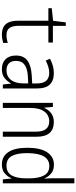

<svg xmlns="http://www.w3.org/2000/svg" viewBox="595 -1395 810 2040"><g transform="rotate(90 1000.0 -375.0)"><path d="M347 10Q273 10 236.5 -32Q200 -74 200 -162V-484H67V-520L201 -534L218 -669H255V-532H432V-484H254V-170Q254 -105 276.5 -72Q299 -39 354 -39Q395 -39 436 -53V-4Q417 2 394.5 6Q372 10 347 10Z M715 10Q647 10 608.5 -29.5Q570 -69 570 -140Q570 -221 623.5 -261Q677 -301 779 -307L867 -312V-353Q867 -430 837.5 -461.5Q808 -493 755 -493Q722 -493 689.5 -483Q657 -473 624 -456L604 -501Q640 -520 677 -531Q714 -542 757 -542Q837 -542 878.5 -499Q920 -456 920 -361V0H878L868 -87H866Q844 -46 809 -18Q774 10 715 10ZM726 -39Q790 -39 828 -85.5Q866 -132 866 -217V-270L789 -266Q709 -261 668 -231Q627 -201 627 -141Q627 -89 654 -64Q681 -39 726 -39Z M1073 0V-532H1116L1124 -440H1127Q1144 -484 1182 -513Q1220 -542 1278 -542Q1352 -542 1392.5 -497.5Q1433 -453 1433 -356V0H1379V-351Q1379 -424 1351 -458.5Q1323 -493 1270 -493Q1205 -493 1166 -442.5Q1127 -392 1127 -293V0Z M1727 10Q1642 10 1596 -59Q1550 -128 1550 -261Q1550 -399 1598 -471Q1646 -543 1730 -543Q1788 -543 1823 -513.5Q1858 -484 1874 -445H1878Q1876 -468 1875 -490.5Q1874 -513 1874 -534V-760H1928V0H1886L1877 -91H1874Q1857 -51 1822 -20.5Q1787 10 1727 10ZM1740 -39Q1813 -39 1844 -94.5Q1875 -150 1875 -245V-279Q1875 -380 1844.5 -437Q1814 -494 1744 -494Q1607 -494 1607 -257Q1607 -150 1638 -94.5Q1669 -39 1740 -39Z"/></g></svg>

Font: Noto Sans Mono ExtraCondensed Light
Style: Regular
Weight: 300
Width: 2
Designer: Monotype Design Team
Foundry: Monotype Imaging Inc.
Version: Version 2.014; ttfautohint (v1.8.4.7-5d5b)